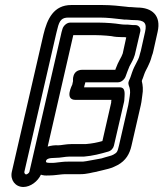

<svg xmlns="http://www.w3.org/2000/svg" viewBox="-20 -692 651 765"><path d="M489 -594H479C463 -594 453 -597 441 -598L420 -600C405 -601 388 -602 372 -602H260C245 -602 232 -588 229 -577C226 -568 224 -559 223 -554L97 -7C96 -3 88 3 84 3C80 3 76 -3 77 -7L203 -554C204 -560 207 -569 209 -578C217 -613 228 -622 253 -622H377C409 -622 438 -618 466 -615C476 -613 478 -614 482 -614C492 -614 499 -612 515 -612C556 -612 566 -600 558 -565L541 -489C539 -481 537 -477 536 -471C531 -450 517 -435 506 -403L501 -388C498 -378 494 -373 492 -365C491 -360 492 -355 493 -352C498 -339 500 -328 497 -310C494 -293 494 -287 491 -273L454 -112C448 -86 446 -84 432 -76C423 -71 414 -70 398 -65L385 -61L369 -58C343 -54 330 -50 310 -48H250C245 -48 235 -48 229 -47L211 -45C202 -44 196 -43 191 -43H184C167 -43 163 -44 163 -49C164 -58 173 -63 200 -63C222 -63 239 -68 255 -68H312H314C350 -71 380 -79 411 -88C423 -91 432 -102 434 -112L474 -285C474 -287 475 -289 475 -290C476 -314 483 -344 457 -344H315C316 -348 316 -349 317 -353C318 -356 320 -362 320 -364H450C465 -364 478 -378 481 -389C484 -396 486 -402 488 -408L496 -428C501 -438 506 -445 512 -459L517 -473C517 -474 518 -476 518 -477L539 -567C542 -582 531 -592 520 -592H511C502 -592 497 -594 489 -594ZM170 -108 272 -552H360C374 -552 391 -551 404 -550L424 -548C437 -545 453 -544 468 -544H476C478 -544 478 -544 483 -543L469 -479L464 -467C460 -459 454 -449 449 -438L440 -416V-414H309C265 -414 271 -369 271 -369C270 -363 268 -357 268 -355C268 -354 235 -294 281 -294H424C423 -291 423 -287 423 -283L388 -130C367 -124 347 -120 322 -118H266C242 -118 225 -113 212 -113C198 -114 184 -112 170 -108ZM153 -554 27 -7C20 25 41 53 73 53C102 53 131 30 143 4C152 7 161 8 174 7H179C188 7 197 6 206 5L224 3C228 3 231 2 239 2H300C328 2 346 -5 366 -8C367 -8 368 -9 369 -9L386 -13L402 -17C415 -20 427 -23 448 -34C482 -52 497 -80 504 -112L541 -273C545 -291 545 -301 547 -312C551 -334 549 -353 545 -369C546 -372 547 -377 549 -380L555 -397C561 -415 576 -433 585 -469C588 -476 590 -484 591 -489L608 -565C623 -630 586 -662 527 -662C517 -662 509 -664 493 -664C489 -664 488 -665 485 -665C457 -668 425 -672 388 -672H264C194 -672 168 -617 153 -554Z"/></svg>

Font: Electronic
Style: OutlineIt
Weight: 700
Version: Version 1.011